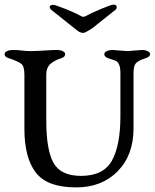

<svg xmlns="http://www.w3.org/2000/svg" viewBox="-20 -808 672 834"><path d="M211 -787Q220 -787 266 -768.5Q312 -750 332 -738Q342 -732 352 -738Q373 -750 418.5 -769Q464 -788 473 -788Q487 -788 487 -777Q487 -770 481 -765L383 -687Q352 -666 342 -665Q335 -665 328 -668Q321 -671 318 -673.5Q315 -676 301 -687L203 -765Q196 -771 196 -777Q196 -787 211 -787ZM560 -492V-250Q560 -134 491 -64Q422 6 311 6Q185 6 135.5 -58.5Q86 -123 86 -248V-482Q86 -517 75 -528.5Q64 -540 16 -556Q0 -561 0 -573Q0 -581 11 -586Q22 -591 35 -591Q55 -591 75.5 -588.5Q96 -586 114 -586Q132 -586 171.5 -588.5Q211 -591 228 -591Q241 -591 252 -586Q263 -581 263 -573Q263 -561 248 -556Q214 -545 197.5 -529Q181 -513 181 -484V-284Q181 -157 212.5 -100.5Q244 -44 332 -44Q429 -44 466 -110Q503 -176 503 -304V-490Q503 -516 497 -528Q491 -540 484.5 -543Q478 -546 450 -555Q433 -561 433 -573Q433 -581 444 -586Q455 -591 468 -591Q476 -591 501 -588.5Q526 -586 533 -586Q540 -586 565 -588.5Q590 -591 597 -591Q610 -591 621 -586Q632 -581 632 -573Q632 -562 615 -556Q580 -545 570 -533Q560 -521 560 -492Z"/></svg>

Font: EB Garamond 08
Style: Regular
Weight: 400
Version: Version 0.016 ; ttfautohint (v1.5)